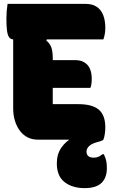

<svg xmlns="http://www.w3.org/2000/svg" viewBox="-20 -720 590 990"><path d="M19 -700H421Q457 -700 479.5 -684.5Q502 -669 512.5 -641Q523 -613 523 -578Q523 -561 520.5 -545.5Q518 -530 513 -517H49Q35 -517 27 -528Q19 -539 16 -563Q13 -587 13 -625Q13 -643 14.5 -662Q16 -681 19 -700ZM163 -410H368Q396 -410 415.5 -398Q435 -386 444 -364.5Q453 -343 453 -315Q453 -306 452.5 -298Q452 -290 450.5 -282Q449 -274 446 -267H163ZM174 0Q146 0 123 -11.5Q100 -23 83.5 -44.5Q67 -66 57.5 -95.5Q48 -125 48 -161Q48 -201 48 -240.5Q48 -280 48 -320Q48 -360 48 -400Q48 -440 48 -480Q48 -520 48 -560H240L219 -511Q239 -494 245.5 -473Q252 -452 252 -422Q252 -399 252 -371.5Q252 -344 252 -313Q252 -282 252 -249.5Q252 -217 252 -183H383Q456 -183 489.5 -154.5Q523 -126 523 -63Q523 -47 520.5 -29.5Q518 -12 513 0ZM452 -42Q465 -44 480 -32.5Q495 -21 513 0Q511 3 505.5 5Q500 7 492 10Q457 18 441.5 31.5Q426 45 426 62Q426 77 435.5 85Q445 93 463 93Q478 93 488.5 88Q499 83 509 75H515Q521 87 524.5 98Q528 109 529.5 120.5Q531 132 531 148Q531 196 503.5 223Q476 250 416 250Q353 250 313 219Q273 188 273 122Q273 75 296.5 41Q320 7 360.5 -14Q401 -35 452 -42Z"/></svg>

Font: Recursive Casual Black
Style: Regular
Weight: 900
Version: Version 1.047